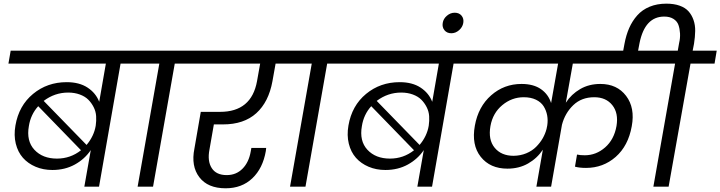

<svg xmlns="http://www.w3.org/2000/svg" viewBox="-20 -1016 3921 1045"><path d="M439 0 474.1 -199.2Q441.4 -150.4 387.5 -120.6Q333.5 -90.8 265.1 -90.8Q215.3 -90.8 173.8 -108.4Q132.3 -126 104.7 -157.2Q77.1 -188.5 65.9 -234.1Q54.7 -279.8 64 -333Q82.5 -440.9 159.9 -504.9Q237.3 -568.8 342.8 -568.8Q411.6 -568.8 456.5 -539.3Q501.5 -509.8 520 -461.9L556.2 -669.9H25.9L38.1 -740.2H779.8L768.1 -669.9H636.2L519 0ZM351.1 -512.2Q277.8 -512.2 217.8 -466.8L451.2 -227.1Q491.7 -275.4 501 -332Q504.9 -358.4 503.2 -384Q501.5 -409.7 489.7 -432.9Q478 -456.1 460.4 -473.6Q442.9 -491.2 414.3 -501.7Q385.7 -512.2 351.1 -512.2ZM290 -152.8Q363.3 -152.8 420.9 -198.2L188 -438Q147 -392.6 137.2 -330.1Q122.6 -249 167.2 -200.9Q211.9 -152.8 290 -152.8Z M729 0 847.2 -669.9H714.8L727.1 -740.2H1073.7L1062 -669.9H931.2L813 0Z M1009.8 -669.9 1022 -740.2H1610.8L1598.1 -669.9H1480L1462.9 -574.2Q1442.4 -460.9 1375 -399.9Q1307.6 -338.9 1193.8 -338.9H1144L1120.1 -202.1Q1107.9 -139.6 1132.3 -101.3Q1156.7 -63 1213.9 -63Q1265.6 -63 1300 -97.9Q1334.5 -132.8 1344.7 -191.9L1348.1 -210.9H1428.7Q1426.8 -197.3 1426.8 -193.8Q1410.6 -100.1 1353.5 -45.7Q1296.4 8.8 1208 8.8Q1110.8 8.8 1064.9 -51.5Q1019 -111.8 1038.1 -207L1072.8 -407.2H1177.7Q1348.6 -407.2 1378.9 -574.2L1396 -669.9Z M1558.6 0 1676.8 -669.9H1544.4L1556.6 -740.2H1903.3L1891.6 -669.9H1760.7L1642.6 0Z M2251.5 0 2286.6 -199.2Q2253.9 -150.4 2200 -120.6Q2146 -90.8 2077.6 -90.8Q2027.8 -90.8 1986.3 -108.4Q1944.8 -126 1917.2 -157.2Q1889.6 -188.5 1878.4 -234.1Q1867.2 -279.8 1876.5 -333Q1895 -440.9 1972.4 -504.9Q2049.8 -568.8 2155.3 -568.8Q2224.1 -568.8 2269 -539.3Q2314 -509.8 2332.5 -461.9L2368.7 -669.9H1838.4L1850.6 -740.2H2592.3L2580.6 -669.9H2448.7L2331.5 0ZM2163.6 -512.2Q2090.3 -512.2 2030.3 -466.8L2263.7 -227.1Q2304.2 -275.4 2313.5 -332Q2317.4 -358.4 2315.7 -384Q2314 -409.7 2302.2 -432.9Q2290.5 -456.1 2272.9 -473.6Q2255.4 -491.2 2226.8 -501.7Q2198.2 -512.2 2163.6 -512.2ZM2102.5 -152.8Q2175.8 -152.8 2233.4 -198.2L2000.5 -438Q1959.5 -392.6 1949.7 -330.1Q1935.1 -249 1979.7 -200.9Q2024.4 -152.8 2102.5 -152.8Z M2436.5 -835Q2412.6 -835 2399.2 -851.3Q2385.7 -867.7 2389.6 -891.1Q2393.1 -914.1 2412.4 -930.4Q2431.6 -946.8 2454.6 -946.8Q2479 -946.8 2492.2 -930.7Q2505.4 -914.6 2501.5 -891.1Q2497.6 -868.2 2478.5 -851.6Q2459.5 -835 2436.5 -835Z M2899.4 0 2934.6 -201.2Q2903.3 -154.3 2854.2 -126.2Q2805.2 -98.1 2741.7 -98.1Q2647.5 -98.1 2596.4 -162.6Q2545.4 -227.1 2564.5 -332Q2583 -435.5 2653.3 -497.3Q2723.6 -559.1 2818.4 -559.1Q2883.8 -559.1 2924.3 -530.8Q2964.8 -502.4 2979.5 -455.1L3017.6 -669.9H2527.3L2539.6 -740.2H3587.4L3574.7 -669.9H3097.7L3059.6 -457Q3089.8 -503.4 3137.7 -531.2Q3185.5 -559.1 3247.6 -559.1Q3338.4 -559.1 3387.7 -494.1Q3437 -429.2 3418.5 -329.1Q3399.4 -222.2 3331.1 -162.1Q3262.7 -102.1 3169.4 -102.1Q3133.3 -102.1 3109.4 -108.9L3120.6 -174.8Q3136.7 -170.9 3162.6 -170.9Q3224.6 -170.9 3273.4 -213.6Q3322.3 -256.3 3335.4 -330.1Q3347.2 -400.4 3312.7 -443.6Q3278.3 -486.8 3214.4 -486.8Q3145 -486.8 3100.1 -443.6Q3055.2 -400.4 3038.6 -336.9L2979.5 0ZM2775.4 -168Q2812.5 -168.5 2844.2 -181.6Q2876 -194.8 2897.7 -216.6Q2919.4 -238.3 2933.6 -262.9Q2947.8 -287.6 2954.6 -314L2958.5 -333Q2962.9 -361.8 2958 -388.2Q2953.1 -414.6 2939 -437.3Q2924.8 -460 2897 -473.4Q2869.1 -486.8 2830.6 -486.8Q2765.6 -486.8 2713.9 -443.8Q2662.1 -400.9 2649.4 -330.1Q2636.2 -255.4 2672.4 -211.7Q2708.5 -168 2775.4 -168Z M3368.2 -720.2 3378.9 -777.8Q3387.7 -825.2 3404.5 -863.5Q3421.4 -901.9 3448.5 -932.4Q3475.6 -962.9 3515.9 -979.5Q3556.2 -996.1 3606.9 -996.1Q3648.4 -996.1 3679.2 -985.1Q3710 -974.1 3727.5 -954.3Q3745.1 -934.6 3754.6 -907.2Q3764.2 -879.9 3763.7 -847.4Q3763.2 -814.9 3757.3 -777.8L3750 -740.2H3880.9L3869.1 -669.9H3738.3L3619.1 0H3536.1L3654.3 -669.9H3522L3534.2 -740.2H3668.9L3676.3 -782.2Q3682.6 -808.6 3681.2 -834.2Q3679.7 -859.9 3672.6 -880.1Q3665.5 -900.4 3645.5 -913.1Q3625.5 -925.8 3595.2 -925.8Q3490.2 -925.8 3460.9 -782.2L3449.2 -720.2Z"/></svg>

Font: SVN-Poppins
Style: Italic
Weight: 400
Italic angle: -10°
Designer: Ninad Kale (Devanagari), Jonny Pinhorn (Latin)
Foundry: Indian Type Foundry
Version: Version 3.002 2017